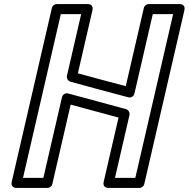

<svg xmlns="http://www.w3.org/2000/svg" viewBox="-20 -905 934 950"><path d="M194.6 -25H93.9L280.9 -835H381.6L311.3 -530.4C308.2 -517.1 317.1 -504 328.8 -500.7C423.3 -473.9 520.6 -448.8 614.4 -423.7C627.2 -420.2 641.8 -427.4 645.2 -442.2L735.9 -835H836.6L649.6 -25H548.9L620.6 -335.5C623.7 -348.7 615 -362 602.8 -365.3L317.6 -442.4C304.9 -445.9 290.2 -438.9 286.7 -423.9ZM214.5 25C225.3 25 236.2 17.2 238.9 5.6L329.6 -387.4L566.5 -323.3L493.1 -5.6C486.5 23 511.4 25 517.5 25H669.5C680.3 25 691.2 17.2 693.9 5.6L892.4 -854.4C899 -883 874.2 -885 868 -885H716C705.3 -885 694.3 -877.2 691.7 -865.6L602.3 -478.6C523.8 -499.6 443.6 -520.5 365.4 -542.3L437.4 -854.4C444 -883 419.2 -885 413 -885H261C250.3 -885 239.3 -877.2 236.7 -865.6L38.1 -5.6C31.5 23 56.4 25 62.5 25Z"/></svg>

Font: Stormning Aesir
Style: Bold
Weight: 400
Designer: Robert Jablonski, Mew Too
Foundry: Cannot Into Space Fonts
Version: Version 0.90